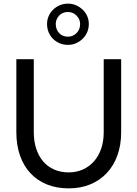

<svg xmlns="http://www.w3.org/2000/svg" viewBox="-20 -1026 756 1057"><path d="M70 0ZM647 -298Q647 -228 626.5 -171Q606 -114 568 -73.5Q530 -33 477 -11Q424 11 358 11Q292 11 238.5 -10.5Q185 -32 147.5 -72.5Q110 -113 90 -170Q70 -227 70 -298V-700H166V-298Q166 -248 179.5 -207Q193 -166 218 -137Q243 -108 278.5 -92.5Q314 -77 358 -77Q401 -77 436.5 -93Q472 -109 497.5 -138Q523 -167 537 -207.5Q551 -248 551 -298V-700H647ZM354 -779Q329 -779 308 -788Q287 -797 271.5 -812.5Q256 -828 247.5 -849Q239 -870 239 -894Q239 -917 248 -937.5Q257 -958 272.5 -973Q288 -988 309 -997Q330 -1006 354 -1006Q378 -1006 398.5 -997Q419 -988 435 -973Q451 -958 460 -937.5Q469 -917 469 -894Q469 -870 460 -849Q451 -828 435 -812.5Q419 -797 398.5 -788Q378 -779 354 -779ZM354 -824Q381 -824 401 -843.5Q421 -863 421 -894Q421 -921 401 -940.5Q381 -960 354 -960Q324 -960 305.5 -940Q287 -920 287 -894Q287 -864 305.5 -844Q324 -824 354 -824Z"/></svg>

Font: Rosa Sans
Style: Regular
Weight: 400
Designer: Pentagram / MCKL
Foundry: Pentagram / MCKL
Version: Version 1.005;September 16, 2019;FontCreator 11.5.0.2425 64-